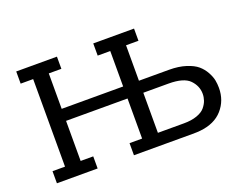

<svg xmlns="http://www.w3.org/2000/svg" viewBox="-108 -908 1433 1121"><g transform="rotate(-20 608.5 -347.5)"><path d="M73.2 0V-75.2H150.9V-619.1H73.2V-694.8H326.2V-619.1H248V-398.9H629.9V-619.1H551.8V-694.8H805.2V-619.1H728V-398.9H915Q974.1 -398.9 1019 -384.5Q1064 -370.1 1088.4 -349.1Q1112.8 -328.1 1128.4 -299.6Q1144 -271 1148.4 -247.6Q1152.8 -224.1 1152.8 -200.2Q1152.8 -122.1 1104 -66.7Q1055.2 -11.2 963.9 -2Q946.8 0 914.1 0H551.8V-75.2H629.9V-324.2H248V-75.2H326.2V0ZM728 -75.2H890.1Q937 -75.2 970.9 -87.2Q1004.9 -99.1 1021.5 -119.1Q1038.1 -139.2 1044.9 -159.2Q1051.8 -179.2 1051.8 -200.2Q1051.8 -249 1015.4 -286.6Q979 -324.2 884.8 -324.2H728Z"/></g></svg>

Font: CMU Concrete
Style: Bold
Weight: 700
Version: Version 0.7.0